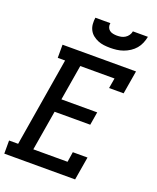

<svg xmlns="http://www.w3.org/2000/svg" viewBox="-172 -1055 943 1154"><g transform="rotate(20 299.5 -477.5)"><path d="M-1 0V-84H57L151 -651H104V-735H574L549 -586H456L467 -651H248L210 -424H439L425 -340H197L154 -84H373L383 -149H477L452 0ZM379 -815Q358 -815 338 -817.5Q318 -820 300 -827.5Q282 -835 267 -847Q252 -859 243 -876.5Q234 -894 232.5 -914.5Q231 -935 234 -955H330Q327 -942 331 -930Q335 -918 344.5 -910.5Q354 -903 367 -900.5Q380 -898 392 -898Q406 -898 419 -900.5Q432 -903 444 -910.5Q456 -918 464 -930Q472 -942 474 -955H570Q566 -934 557.5 -913.5Q549 -893 535 -876.5Q521 -860 502 -847.5Q483 -835 462 -827.5Q441 -820 420 -817.5Q399 -815 379 -815Z"/></g></svg>

Font: Iosevka Curly Slab MdEx
Style: Italic
Weight: 500
Width: 7
Italic angle: -9°
Monospace: yes
Designer: Belleve Invis
Foundry: Belleve Invis
Version: Version 11.0.0; ttfautohint (v1.8.3)